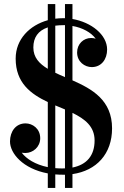

<svg xmlns="http://www.w3.org/2000/svg" viewBox="-20 -850 614 950"><path d="M216.5 -830V-750C127 -725 57.5 -656.5 57.5 -560C57.5 -439.5 132.5 -385 216.5 -345V-23C154 -36 110.5 -64 87.5 -94.5C93.5 -93.5 99.5 -93 105.5 -93C143 -93 179 -122.5 179 -166C179 -214 140.5 -239.5 106.5 -239.5C58.5 -239.5 29.5 -200 29.5 -150C29.5 -91 93.5 -15 216.5 8V80H253.5V13C266 14 279 14.5 292.5 14.5C295.5 14.5 298.5 14.5 301.5 14.5V80H338.5V11.5C457.5 -5.5 534.5 -88.5 534.5 -215C534.5 -354.5 436 -409.5 338.5 -452.5V-721.5C387.5 -713 430.5 -690 453.5 -658.5C446 -661 438.5 -662 431 -662C393.5 -662 361.5 -633 361.5 -590.5C361.5 -544 399.5 -518 434 -518C481.5 -518 510 -556.5 510 -605C510 -678 432 -740 338.5 -756V-830H301.5V-760C298 -760 295 -760 292 -760C279 -760 266 -759 253.5 -757.5V-830ZM295 -725.5C297 -725.5 299 -725.5 301.5 -725.5V-468.5C285 -475.5 268.5 -482.5 253.5 -490V-723C266 -724.5 280 -725.5 295 -725.5ZM145 -615C145 -665 169 -698.5 216.5 -714.5V-509.5C174 -535 145 -566 145 -615ZM287.5 -16.5C275.5 -16.5 264.5 -17 253.5 -18V-328.5C269.5 -321.5 285.5 -315 301.5 -308.5V-17C297 -16.5 292 -16.5 287.5 -16.5ZM448 -155C448 -80 409 -35 338.5 -21V-291.5C400.5 -261 448 -224.5 448 -155Z"/></svg>

Font: Bodoni* 06pt Medium
Style: Regular
Weight: 500
Version: Version 2.3